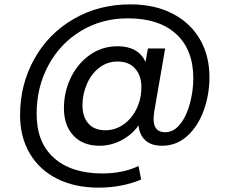

<svg xmlns="http://www.w3.org/2000/svg" viewBox="-20 -661 1053 880"><path d="M940 -307Q940 -228 914 -155.5Q888 -83 838.5 -38Q789 7 723 7Q673 7 646 -18Q619 -43 615 -86Q584 -43 536.5 -18Q489 7 436 7Q360 7 316.5 -39.5Q273 -86 273 -165Q273 -240 304.5 -305Q336 -370 392 -409.5Q448 -449 519 -449Q614 -449 647 -377L658 -439H737L687 -150Q684 -131 684 -115Q684 -55 737 -55Q777 -55 806.5 -93Q836 -131 851 -188.5Q866 -246 866 -302Q866 -433 787.5 -505Q709 -577 566 -577Q447 -577 351.5 -519.5Q256 -462 202 -362Q148 -262 148 -141Q147 -9 227 62.5Q307 134 449 134Q543 134 615 100L627 162Q538 199 431 199Q324 199 242.5 158.5Q161 118 116.5 42.5Q72 -33 72 -133Q72 -274 137 -390.5Q202 -507 317.5 -574Q433 -641 577 -641Q688 -641 770 -599Q852 -557 896 -481.5Q940 -406 940 -307ZM628 -262Q628 -314 599.5 -346.5Q571 -379 519 -379Q471 -379 434.5 -350.5Q398 -322 378 -275.5Q358 -229 358 -179Q358 -126 385 -95Q412 -64 463 -64Q508 -64 546 -90.5Q584 -117 606 -162.5Q628 -208 628 -262Z"/></svg>

Font: Poppins A&M
Style: Regular-A&M
Weight: 400
Designer: Ninad Kale (Devanagari), Jonny Pinhorn (Latin)
Foundry: Indian Type Foundry
Version: 4.004